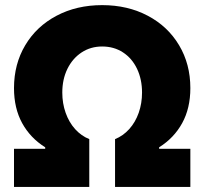

<svg xmlns="http://www.w3.org/2000/svg" viewBox="-20 -737 806 757"><path d="M35.2 -150.4H158.2V-156.2Q99.6 -192.9 67.4 -251.5Q35.2 -310.1 35.2 -389.6Q35.2 -484.4 79.6 -558.8Q124 -633.3 203.1 -675Q282.2 -716.8 382.8 -716.8Q483.4 -716.8 562.5 -675Q641.6 -633.3 686 -558.8Q730.5 -484.4 730.5 -389.6Q730.5 -310.1 698.2 -251.5Q666 -192.9 607.4 -156.2V-150.4H730.5V0H433.6V-188.5Q465.3 -201.2 489.5 -228Q513.7 -254.9 526.9 -292.2Q540 -329.6 540 -372.1Q540 -424.3 520.3 -465.8Q500.5 -507.3 464.8 -530.5Q429.2 -553.7 382.8 -553.7Q337.4 -553.7 301.8 -530.3Q266.1 -506.8 245.8 -465.6Q225.6 -424.3 225.6 -372.1Q225.6 -329.6 238.8 -292.2Q252 -254.9 276.1 -228Q300.3 -201.2 332 -188.5V0H35.2Z"/></svg>

Font: Pretendard GOV Black
Style: Regular
Weight: 900
Designer: Base glyphs from Inter by Rasmus Andersson; Hangeul glyphs from Noto Sans CJK(Source Han Sans) by Jang Soo-young and Kan
Foundry: Kil Hyung-jin
Version: Version 1.309